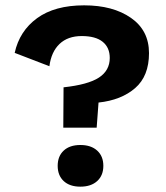

<svg xmlns="http://www.w3.org/2000/svg" viewBox="-20 -690 623 719"><path d="M295 -670Q403 -670 470.5 -623Q538 -576 538 -491Q538 -405 486 -360Q434 -315 349 -306L342 -212H217L218 -363Q310 -373 350.5 -399.5Q391 -426 391 -473Q391 -512 364.5 -533.5Q338 -555 286 -555Q234 -555 203 -525.5Q172 -496 165 -442L35 -492Q53 -574 119 -622Q185 -670 295 -670ZM218.5 -126Q241 -147 281 -147Q321 -147 344 -126Q367 -105 367 -69Q367 -33 344 -12Q321 9 281 9Q241 9 218.5 -12Q196 -33 196 -69Q196 -105 218.5 -126Z"/></svg>

Font: Elaine Sans SemiBold
Style: Regular
Weight: 600
Designer: Wei Huang
Foundry: Wei Huang
Version: Version 2.001;December 24, 2019;FontCreator 12.0.0.2547 64-b